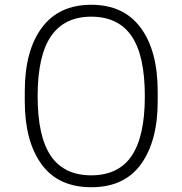

<svg xmlns="http://www.w3.org/2000/svg" viewBox="-20 -769 766 806"><path d="M84 -344V-385Q84 -556 155.5 -652.5Q227 -749 363 -749Q499 -749 570.5 -652.5Q642 -556 642 -385V-344Q642 -177 572 -80Q502 17 363 17Q224 17 154 -80Q84 -177 84 -344ZM588 -365Q588 -537 532 -618Q476 -699 363 -699Q251 -699 194.5 -617.5Q138 -536 138 -365Q138 -196 193.5 -114.5Q249 -33 363 -33Q477 -33 532.5 -114.5Q588 -196 588 -365Z"/></svg>

Font: Sora-SIA ExtraLight
Style: Regular
Weight: 200
Designer: Jonathan Barnbrook, Julián Moncada
Foundry: Barnbrook Fonts
Version: Version 2.000